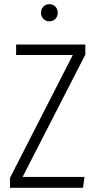

<svg xmlns="http://www.w3.org/2000/svg" viewBox="-20 -898 463 918"><path d="M388 -685V-637L88 -52H384L377 0H28V-48L328 -635H57V-685ZM256 -836Q256 -820 245 -808Q234 -796 216 -796Q199 -796 187.5 -808Q176 -820 176 -836Q176 -854 187 -866Q198 -878 216 -878Q234 -878 245 -866Q256 -854 256 -836Z"/></svg>

Font: Fira Sans Extra Condensed Light
Style: Regular
Weight: 300
Width: 1
Designer: Carrois Corporate & Edenspiekermann AG
Foundry: Carrois Corporate GbR & Edenspiekermann AG
Version: Version 4.203